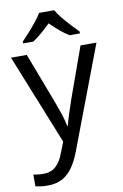

<svg xmlns="http://www.w3.org/2000/svg" viewBox="-107 -826 723 1126"><g transform="rotate(-10 255.0 -263.0)"><path d="M1 -536H95L211 -231Q226 -191 238 -154.5Q250 -118 256 -85H260Q266 -110 279 -150.5Q292 -191 306 -232L415 -536H510L279 74Q260 124 234.5 161.5Q209 199 172.5 219.5Q136 240 84 240Q60 240 42 237.5Q24 235 11 232V162Q22 164 37.5 166Q53 168 70 168Q116 168 144.5 142Q173 116 189 73L217 2ZM299 -766Q311 -744 333.5 -716.5Q356 -689 380.5 -662.5Q405 -636 424 -617V-606H362Q336 -622 308 -645.5Q280 -669 253 -696Q226 -669 199 -646Q172 -623 146 -606H86V-617Q105 -637 128.5 -663Q152 -689 174 -716.5Q196 -744 209 -766Z"/></g></svg>

Font: Noto Sans Canadian Aboriginal
Style: Regular
Weight: 400
Designer: Monotype Design Team, Typotheque's Kevin King
Foundry: Monotype Imaging Inc.
Version: Version 2.002